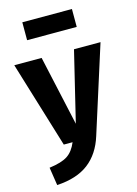

<svg xmlns="http://www.w3.org/2000/svg" viewBox="-149 -841 816 1140"><g transform="rotate(-15 259.0 -271.5)"><path d="M411 -655H106V-765H411ZM524 -531 355 1Q323 104 250.5 159.5Q178 215 56 222L39 111Q115 101 151.5 77Q188 53 210 0H156L-6 -531H162L257 -101L361 -531Z"/></g></svg>

Font: FiraGO
Style: Bold
Weight: 700
Designer: bBox Type
Foundry: bBox Type GmbH
Version: Version 1.001;PS 001.001;hotconv 1.0.88;makeotf.lib2.5.64775